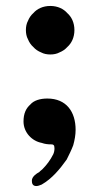

<svg xmlns="http://www.w3.org/2000/svg" viewBox="-20 -478 339 645"><path d="M67 -377C67 -366 69 -355 74 -346C78 -336 84 -327 92 -320C99 -312 108 -306 118 -302C127 -297 138 -295 149 -295C160 -295 171 -297 180 -302C190 -306 199 -312 206 -320C220.1 -332.3 230 -352 230 -377C230 -402.1 220.1 -421.7 206 -434C193.7 -448.1 174 -458 149 -458C123.9 -458 104.3 -448.1 92 -434C84 -427 78 -418 74 -408C69 -399 67 -388 67 -377ZM139 -147C114.9 -147 93.6 -140.6 82 -127C67.3 -114.1 59 -96.6 59 -70C59 -32.7 87.8 -3.9 120 2C131 6 141 7 152 7C157 7 160 8 162 12C162 14 163 17 163 20C163 27 162 33 159 40C149 60 136.8 76.2 122 91C119 94 115 96 112 100C102.9 104.6 87 115.3 87 129C87 138.7 90 147 102 147C107 147 113 145 120 142C154.7 122.2 180.9 90.3 204 58C212 42 220 26 226 10C231 -8 234 -25 234 -42C234 -102.3 203.1 -147 139 -147Z"/></svg>

Font: fbb
Style: Bold
Weight: 400
Designer: David J. Perry, Michael Sharpe
Version: Version 1.045